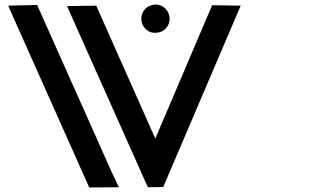

<svg xmlns="http://www.w3.org/2000/svg" viewBox="-20 -824 1433 848"><path d="M1043 -799 701 2 633 3 276 -797 405 -799 666 -212 917 -801ZM665 -804Q692 -804 710 -786.5Q728 -769 729 -743Q730 -717 712.5 -698.5Q695 -680 668 -679Q641 -678 622.5 -696.5Q604 -715 604 -741Q604 -762 617 -779.5Q630 -797 651 -801Q658 -804 665 -804ZM472 -67 505 3 374 4 16 -799 144 -802Z"/></svg>

Font: FoundationLogo
Style: Medium
Weight: 500
Version: Version 0.3